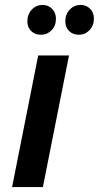

<svg xmlns="http://www.w3.org/2000/svg" viewBox="-20 -759 401 779"><path d="M29 0 135 -534H260L154 0ZM146 -618Q122 -618 106.5 -633Q91 -648 91 -672Q91 -701 109 -720Q127 -739 153 -739Q176 -739 191.5 -723Q207 -707 207 -683Q207 -654 189 -636Q171 -618 146 -618ZM300 -618Q276 -618 260.5 -633Q245 -648 245 -672Q245 -701 263 -720Q281 -739 307 -739Q330 -739 345.5 -723.5Q361 -708 361 -684Q361 -655 343 -636.5Q325 -618 300 -618Z"/></svg>

Font: Montserrat SemiBold
Style: Italic
Weight: 600
Italic angle: -11.3°
Designer: Julieta Ulanovsky
Foundry: Julieta Ulanovsky
Version: Version 9.000; ttfautohint (v1.8.4.7-5d5b)